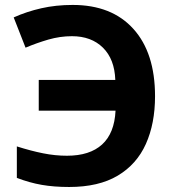

<svg xmlns="http://www.w3.org/2000/svg" viewBox="-20 -744 703 774"><path d="M270 -598.1Q222.2 -598.1 175 -584.5Q127.9 -570.8 83 -551.8L35.2 -673.8Q87.4 -697.3 146.5 -710.7Q205.6 -724.1 272.9 -724.1Q430.7 -724.1 517.8 -627.4Q605 -530.8 605 -356Q605 -246.1 568.1 -163.8Q531.2 -81.5 454.6 -35.9Q377.9 9.8 258.8 9.8Q197.3 9.8 148.2 1.2Q99.1 -7.3 47.9 -26.9V-153.8Q105 -135.7 153.6 -126Q202.1 -116.2 250 -116.2Q341.8 -116.2 391.6 -161.6Q441.4 -207 445.8 -297.9H136.2V-421.9H444.8Q441.9 -505.4 395 -551.8Q348.1 -598.1 270 -598.1Z"/></svg>

Font: Open Sans
Style: Bold
Weight: 700
Designer: Monotype Design Team
Foundry: Monotype Imaging Inc.
Version: Version 3.000; ttfautohint (v1.8.4)